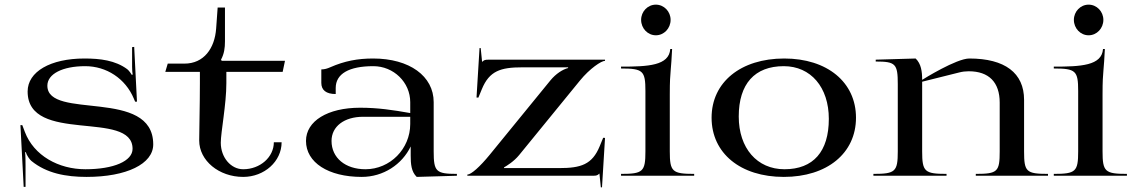

<svg xmlns="http://www.w3.org/2000/svg" viewBox="-20 -757 4889 827"><path d="M68 -218 82 48H90V-43C90 -56.5 89.8 -92.5 88 -101L91 -102C95 -87.5 108.3 -69.5 115 -64C180.7 -10.1 264.7 5 353 5C525.2 5 640 -51 640 -135C640 -257.8 526 -283.5 412 -297.3C298 -311.1 184 -312.9 184 -388C184 -438.4 249.2 -472 347 -472C438.5 -472 520.2 -418.9 556.5 -332.2L562 -319H570L558 -555L549 -554V-469C549 -455 550 -443 552 -436L547 -435C546 -438 535 -454 528 -459C476.5 -497.2 411 -505 344 -505C197 -505 99 -448.2 99 -363C99 -248.4 212 -229.2 325 -217.3C438 -205.4 551 -200.9 551 -116C551 -63.2 469.8 -28 348 -28C232.2 -28 125.8 -86.7 87 -189L76 -218Z M692 -447.5H841V-399C841 -300.8 838 -196.5 838 -152C838 -65.3 922.9 5 1027.5 5C1118.6 5 1193 -61.8 1193 -144.2H1159.5C1159.5 -80.1 1100.4 -28 1027.5 -28C974.2 -28 931 -79.1 931 -142C931 -188 955 -306.6 955 -399V-447.5H1197.5L1207.5 -495H935L932 -500C945.6 -525.3 949 -550.1 949 -579V-724.5H917.5L911 -634C904.9 -549.3 858.7 -483 774.5 -483H702.5Z M1298 -150C1298 -57 1394.2 5 1538 5C1631.3 5 1711.8 -48.7 1749 -126.2V-87C1749 -50.8 1751.5 -17.2 1775 5L1948 0V-8C1858 -8 1848 -17.9 1848 -105V-317C1848 -429.5 1743.6 -505 1587 -505C1520.5 -505 1463.8 -494.2 1403 -467.5C1389.9 -461.7 1378.1 -458 1364 -458V-400C1364 -368.8 1384.7 -352 1426 -352V-378C1426 -439 1482.9 -472 1588 -472C1675.5 -472 1747 -402.6 1747 -317V-270C1671.6 -283.4 1607.3 -293 1531 -293C1391.4 -293 1298 -235.8 1298 -150ZM1408 -150C1408 -212.2 1462.4 -254 1544 -254H1747V-223C1747 -115.7 1660.2 -28 1554 -28C1467.8 -28 1408 -76.8 1408 -150Z M1993 0H2534C2550 0 2554 -2 2561 -9H2562L2568 50H2573L2586 -163L2578 -163.5L2563 -127C2530.7 -48.3 2482.1 -33 2389 -33H2151V-36C2163 -43 2193.2 -61.1 2216 -89L2478 -410C2520.1 -461.6 2570 -495 2586 -495V-500H2084.5C2068.5 -500 2064.5 -498 2057.5 -491H2056.5L2050.5 -550H2045.5L2032.5 -337L2040.5 -336.5L2055.5 -373C2087.8 -451.7 2136.4 -467 2229.5 -467H2427V-464C2403.5 -458 2374.5 -439.4 2351 -411L2089 -90C2046.8 -38.3 2009 -5 1993 -5Z M2741.5 -671.5C2741.5 -634.8 2769.9 -605 2805 -605C2840.1 -605 2868.5 -634.8 2868.5 -671.5C2868.5 -707.4 2840.1 -737 2805 -737C2769.9 -737 2741.5 -707.4 2741.5 -671.5ZM2655 0H2970V-8C2875.5 -8 2865 -17.7 2865 -105V-350C2865 -409.1 2866.7 -429.2 2869.1 -457.4C2870.8 -477.3 2872.9 -502.3 2875 -546H2867C2862 -474 2771.2 -470 2655 -470V-462C2749.5 -462 2760 -452.3 2760 -365V-105C2760 -17.7 2749.5 -8 2655 -8Z M3045 -250C3045 -97 3169.4 5 3356 5C3542.6 5 3667 -97 3667 -250C3667 -403 3542.9 -505 3358 -505C3170.7 -505 3045 -403 3045 -250ZM3162 -255C3162 -396 3230.8 -472 3356 -472C3472.3 -472 3550 -381.2 3550 -245C3550 -104.3 3483.2 -28 3359 -28C3240.8 -28 3162 -118.8 3162 -255Z M3742 0H4057V-8C3962.5 -8 3952 -17.6 3952 -105V-405L4112 -445C4126 -448.5 4138.3 -450 4152.7 -450C4239.4 -450 4286 -402.8 4286 -315V-105C4286 -17.6 4277.2 -8 4183 -8V0H4494V-8C4399.8 -8 4391 -17.6 4391 -105V-327C4391 -442.7 4308.4 -505 4155.1 -505C4099.8 -505 3958 -417 3952 -413C3952 -449 3947.7 -482.1 3924 -505L3752 -500V-492C3837.5 -492 3847 -482.1 3847 -395V-105C3847 -17.6 3836.5 -8 3742 -8Z M4605.5 -671.5C4605.5 -634.8 4633.9 -605 4669 -605C4704.1 -605 4732.5 -634.8 4732.5 -671.5C4732.5 -707.4 4704.1 -737 4669 -737C4633.9 -737 4605.5 -707.4 4605.5 -671.5ZM4519 0H4834V-8C4739.5 -8 4729 -17.7 4729 -105V-350C4729 -409.1 4730.7 -429.2 4733.1 -457.4C4734.8 -477.3 4736.9 -502.3 4739 -546H4731C4726 -474 4635.2 -470 4519 -470V-462C4613.5 -462 4624 -452.3 4624 -365V-105C4624 -17.7 4613.5 -8 4519 -8Z"/></svg>

Font: Prida01
Style: Bold
Weight: 700
Designer: gluk
Foundry: gluk
Version: Version 00.072